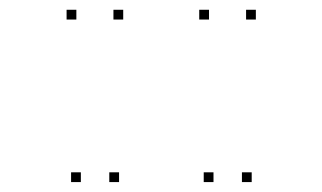

<svg xmlns="http://www.w3.org/2000/svg" viewBox="-20 -760 660 393"><path d="M232.2 -720V-740H212.2V-720ZM136.3 -720V-740H116.3V-720ZM145.5 -387.3V-407.3H125.5V-387.3ZM223.7 -387.3V-407.3H203.7V-387.3ZM503.7 -720V-740H483.7V-720ZM407.8 -720V-740H387.8V-720ZM417 -387.3V-407.3H397V-387.3ZM495.2 -387.3V-407.3H475.2V-387.3Z"/></svg>

Font: Monaspace Xenon Dots Var
Style: Regular
Weight: 400
Designer: Riley Cran and the Lettermatic Team
Version: Version 1.100 (Monaspace Xenon Dots)